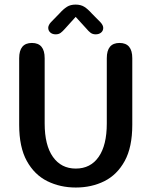

<svg xmlns="http://www.w3.org/2000/svg" viewBox="-20 -806 659 836"><path d="M310 10.5Q242 10.5 186 -17.2Q130 -45 96.8 -105Q63.5 -165 63.5 -262.5V-552.5Q63.5 -619 119 -619Q174.5 -619 174.5 -552.5V-268.5Q174.5 -173.5 210.5 -122.8Q246.5 -72 310 -72Q374 -72 409.5 -122.8Q445 -173.5 445 -268.5V-552.5Q445 -619 500.5 -619Q556 -619 556 -552.5V-262.5Q556 -165 523 -105Q490 -45 434.5 -17.2Q379 10.5 310 10.5ZM417.5 -709Q429.5 -696 429.5 -684.5Q429.5 -672 420.2 -664.2Q411 -656.5 396.5 -656.5Q383.5 -656.5 374.5 -663.2Q365.5 -670 356.5 -681L309.5 -732.5L262.5 -680.5Q253 -669.5 244.2 -663Q235.5 -656.5 222.5 -656.5Q208 -656.5 199 -664.5Q190 -672.5 190 -685Q190 -690 192.8 -696.2Q195.5 -702.5 201.5 -709L239 -747.5Q256.5 -767 271.8 -776.5Q287 -786 309 -786Q331.5 -786 346.8 -776.5Q362 -767 379.5 -747.5Z"/></svg>

Font: Sono Monospace Medium
Style: Regular
Weight: 500
Designer: Tyler Finck
Foundry: Tyler Finck
Version: Version 2.112